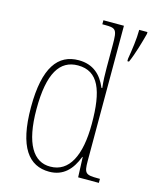

<svg xmlns="http://www.w3.org/2000/svg" viewBox="-116 -836 732 922"><g transform="rotate(15 250.5 -375.0)"><path d="M218 10C288 10 329 -34 354 -100H356L360 0H463V-20H452C392 -20 384 -26 384 -88V-760H282V-740H293C350 -740 356 -735 356 -658V-544C356 -511 357 -477 361 -444H357C332 -504 290 -544 218 -544C116 -544 54 -466 54 -267C54 -68 117 10 218 10ZM444 -612V-600H452C471 -642 490 -709 501 -751V-760H460C460 -713 452 -661 444 -612ZM217 -15C134 -14 82 -92 82 -265C82 -444 131 -519 221 -519C323 -519 357 -430 357 -265C357 -106 310 -15 217 -15Z"/></g></svg>

Font: Noto Serif Myanmar Condensed Thin
Style: Regular
Weight: 100
Width: 3
Designer: Ben Mitchell and the Monotype Design Team
Foundry: Monotype Imaging Inc.
Version: Version 2.106